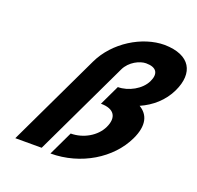

<svg xmlns="http://www.w3.org/2000/svg" viewBox="-149 -1035 1244 1211"><g transform="rotate(20 472.5 -430.0)"><path d="M311.6 15C514.6 15 696.8 -97 771.9 -255C819.9 -356 799.8 -423 737.4 -460C814.6 -494 880.7 -551 918.2 -630C983.8 -768 929.3 -872 755.3 -875C605.3 -875 437.3 -772 366 -622L289 -460L224.8 -325L70.3 0H247.3L549.7 -636C577.7 -695 643.3 -726 684.4 -726C754.6 -726 777.4 -690 748.9 -630C719 -567 638 -524 567.8 -524L503.6 -389C595.6 -389 623.4 -338 588.2 -264C554.9 -194 472.1 -147 388.6 -147Z"/></g></svg>

Font: Hussar
Style: BdSuprExtOblFive
Weight: 700
Foundry: Cannot Into Space Fonts
Version: Version 2.00